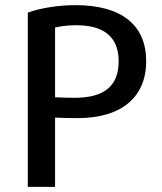

<svg xmlns="http://www.w3.org/2000/svg" viewBox="-20 -722 630 746"><path d="M548 -484C548 -346 454 -263 281 -263C252 -263 221 -264 194 -265V4H88V-673C138 -691 207 -702 273 -702C456 -702 548 -622 548 -484ZM441 -484C441 -585 376 -624 276 -624C239 -624 212 -619 194 -615V-344C218 -343 245 -342 270 -342C385 -342 441 -388 441 -484Z"/></svg>

Font: Repo Medium
Style: Regular
Weight: 500
Designer: Stefan Peev
Foundry: Context Ltd
Version: Version 1.502